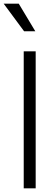

<svg xmlns="http://www.w3.org/2000/svg" viewBox="-35 -1024 307 1044"><path d="M94 0V-745H159V0ZM96 -854 -15 -1004H67L157 -854Z"/></svg>

Font: Plus Jakarta Sans Light
Style: Regular
Weight: 300
Designer: Gumpita Rahayu
Foundry: Tokotype
Version: Version 2.006; ttfautohint (v1.8.4.7-5d5b)